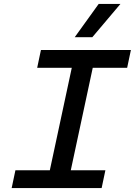

<svg xmlns="http://www.w3.org/2000/svg" viewBox="-20 -951 690 971"><path d="M58 -90H232L343 -608H168L187 -698H642L623 -608H449L338 -90H513L494 0H39ZM479 -931H589L447 -763H358Z"/></svg>

Font: Azeret Mono
Style: Italic
Weight: 400
Italic angle: -12°
Designer: Martin Vácha
Foundry: Displaay
Version: Version 1.000; Glyphs 3.0.3, build 3074